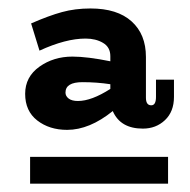

<svg xmlns="http://www.w3.org/2000/svg" viewBox="-20 -717 454 458"><path d="M352.1 -526.9H395V-485.8Q395 -450.7 373.5 -430.4Q352.1 -410.2 320.8 -410.2Q267.1 -410.2 249 -452.1Q193.4 -407.2 140.1 -407.2Q97.7 -407.2 68.8 -429.7Q40 -452.1 40 -493.2Q40 -533.7 74 -557.9Q107.9 -582 152.8 -582Q188 -582 243.2 -570.8V-583Q243.2 -604.5 225.8 -614.7Q208.5 -625 184.1 -625Q136.7 -625 74.2 -596.2L54.2 -661.1Q96.7 -679.7 127.9 -688.2Q159.2 -696.8 195.8 -696.8Q259.8 -696.8 293.9 -666Q328.1 -635.3 328.1 -581.1V-483.9Q328.1 -465.8 340.8 -465.8Q352.1 -465.8 352.1 -485.8ZM136.2 -496.1Q136.2 -487.8 143.8 -481.9Q151.4 -476.1 166 -476.1Q198.2 -476.1 243.2 -504.9V-516.1Q210.9 -521 176.8 -521Q136.2 -521 136.2 -496.1ZM51.8 -278.8V-342.8H380.9V-278.8Z"/></svg>

Font: BioRhyme ExtraBold
Style: Regular
Weight: 800
Designer: Aoife Mooney
Foundry: Aoife Mooney Type
Version: Version 1.500;PS 001.500;hotconv 1.0.88;makeotf.lib2.5.64775